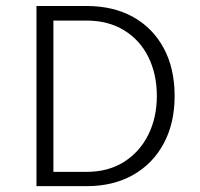

<svg xmlns="http://www.w3.org/2000/svg" viewBox="-20 -638 687 658"><path d="M276 0H105V-617.5H276Q369 -617.5 436.8 -579.5Q504.5 -541.5 541.5 -472.2Q578.5 -403 578.5 -309Q578.5 -216 541.2 -146.5Q504 -77 436.2 -38.5Q368.5 0 276 0ZM276 -49Q351 -49 405 -83.2Q459 -117.5 488.2 -176.2Q517.5 -235 517.5 -309Q517.5 -384 488.5 -442.5Q459.5 -501 405.2 -534.2Q351 -567.5 276 -567.5H163V-49Z"/></svg>

Font: Betina Sans Light
Style: Regular
Weight: 300
Designer: Jonathan Pinhorn (font) & Cristiano Sobral (main changes)
Version: Version 2.001;October 6, 2020;FontCreator 13.0.0.2681 64-bit